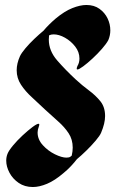

<svg xmlns="http://www.w3.org/2000/svg" viewBox="-20 -735 492 771"><path d="M136 -227Q131 -214 131 -203Q131 -175 152 -152Q173 -129 200.5 -115.5Q228 -102 247 -102Q258 -102 263 -106Q266 -108 268 -110Q272 -127 272 -142Q272 -175 255.5 -200Q239 -225 213.5 -247.5Q188 -270 162 -294Q135 -320 108.5 -344Q82 -368 64.5 -394.5Q47 -421 47 -453Q47 -480 60 -509Q66 -522 82 -541Q98 -560 118 -579Q138 -598 155 -612Q164 -623 176.5 -635.5Q189 -648 203 -660Q239 -690 270.5 -702.5Q302 -715 327 -715Q358 -715 379.5 -699.5Q401 -684 412 -661Q423 -638 423 -613Q423 -593 415 -574Q407 -559 389.5 -539Q372 -519 351.5 -500Q331 -481 314 -468.5Q297 -456 291 -456Q288 -456 288 -459Q288 -463 291 -470Q299 -483 299 -500Q299 -526 282 -548Q265 -570 241 -583.5Q217 -597 195 -597Q185 -597 177 -593Q176 -585 176 -576Q176 -531 209.5 -492.5Q243 -454 284 -416Q310 -392 337 -372Q364 -352 383 -328.5Q402 -305 402 -269Q402 -240 386 -202Q381 -190 364 -170Q347 -150 326.5 -130Q306 -110 289 -96Q279 -83 265.5 -68.5Q252 -54 235 -40Q200 -10 169 3Q138 16 112 16Q79 16 55 -0.5Q31 -17 18 -41.5Q5 -66 5 -90Q5 -104 10 -117Q15 -130 32 -150.5Q49 -171 70.5 -191Q92 -211 110 -224.5Q128 -238 135 -238Q140 -238 136 -227Z"/></svg>

Font: Ga Maamli
Style: Regular
Weight: 400
Designer: Afotey Clement Nii Odai, Ama Asantewa Diaka, David Abbey-Thompson
Foundry: Sorkin Type Co.
Version: Version 1.000; ttfautohint (v1.8.4.7-5d5b)